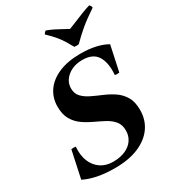

<svg xmlns="http://www.w3.org/2000/svg" viewBox="-226 -1067 1076 1200"><g transform="rotate(-30 312.0 -467.0)"><path d="M245 14Q175 14 120 3Q65 -8 24 -29L66 -225Q82 -228 98 -225Q93 -165 111 -120.5Q129 -76 166 -51Q203 -26 254 -26Q305 -26 342.5 -42.5Q380 -59 400 -88.5Q420 -118 420 -156Q420 -198 398.5 -224Q377 -250 343.5 -268Q310 -286 272 -303.5Q234 -321 200.5 -344.5Q167 -368 145.5 -404.5Q124 -441 124 -498Q124 -561 157.5 -609.5Q191 -658 256 -686Q321 -714 414 -714Q473 -714 521.5 -703Q570 -692 604 -672L565 -490Q549 -487 533 -490Q540 -576 510 -625Q480 -674 404 -674Q339 -674 296.5 -639.5Q254 -605 254 -554Q254 -517 276 -493.5Q298 -470 333 -453Q368 -436 407.5 -419.5Q447 -403 482 -379.5Q517 -356 539 -319Q561 -282 561 -224Q561 -152 523 -98.5Q485 -45 414.5 -15.5Q344 14 245 14ZM612 -948Q617 -943 620 -938Q623 -933 624 -925Q590 -902 564.5 -883.5Q539 -865 518 -847.5Q497 -830 477 -811.5Q457 -793 434 -770Q417 -767 402 -770Q387 -797 372.5 -821Q358 -845 337 -870.5Q316 -896 281 -929Q287 -941 298 -948Q327 -937 348 -926.5Q369 -916 389 -905Q409 -894 435 -880Q466 -892 492.5 -903Q519 -914 547.5 -925.5Q576 -937 612 -948Z"/></g></svg>

Font: Poltawski Nowy
Style: Bold Italic
Weight: 700
Italic angle: -12°
Designer: Adam Pótawski, Mateusz Machalski, Borys Kosmynka, Ania Wieluska
Foundry: Capitalics.wtf
Version: Version 1.001;gftools[0.9.25]